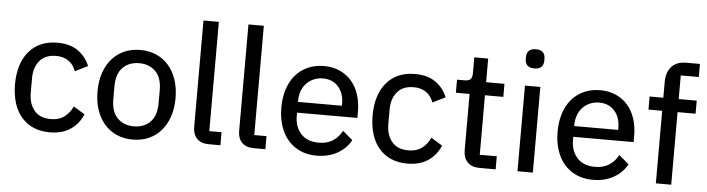

<svg xmlns="http://www.w3.org/2000/svg" viewBox="-47 -944 4258 1157"><g transform="rotate(5 2082.5 -365.0)"><path d="M278 12Q222 12 179 -7Q136 -26 106 -61Q76 -96 60.5 -146.5Q45 -197 45 -259Q45 -321 60.5 -371Q76 -421 106 -456.5Q136 -492 179 -511Q222 -530 278 -530Q355 -530 403 -496Q451 -462 474 -406L397 -368Q384 -406 353.5 -428Q323 -450 278 -450Q211 -450 177.5 -409Q144 -368 144 -304V-214Q144 -150 177.5 -109Q211 -68 278 -68Q326 -68 358 -91Q390 -114 410 -156L478 -114Q453 -55 403 -21.5Q353 12 278 12Z M780 12Q727 12 683.5 -7Q640 -26 609 -61.5Q578 -97 561 -147Q544 -197 544 -259Q544 -321 561 -371Q578 -421 609 -456.5Q640 -492 683.5 -511Q727 -530 780 -530Q833 -530 876.5 -511Q920 -492 951 -456.5Q982 -421 999 -371Q1016 -321 1016 -259Q1016 -197 999 -147Q982 -97 951 -61.5Q920 -26 876.5 -7Q833 12 780 12ZM780 -68Q841 -68 879 -106Q917 -144 917 -220V-298Q917 -374 879 -412Q841 -450 780 -450Q719 -450 681 -412Q643 -374 643 -298V-220Q643 -144 681 -106Q719 -68 780 -68Z M1240 0Q1192 0 1167.5 -26Q1143 -52 1143 -95V-740H1236V-79H1310V0Z M1512 0Q1464 0 1439.5 -26Q1415 -52 1415 -95V-740H1508V-79H1582V0Z M1891 12Q1837 12 1793.5 -7.5Q1750 -27 1719.5 -62Q1689 -97 1672.5 -147Q1656 -197 1656 -259Q1656 -320 1672.5 -370.5Q1689 -421 1719.5 -456Q1750 -491 1793.5 -510.5Q1837 -530 1891 -530Q1945 -530 1987.5 -510.5Q2030 -491 2059 -457Q2088 -423 2103 -376Q2118 -329 2118 -275V-236H1753V-215Q1753 -150 1791 -108.5Q1829 -67 1899 -67Q1948 -67 1983 -89Q2018 -111 2039 -151L2099 -100Q2072 -49 2018 -18.5Q1964 12 1891 12ZM1891 -455Q1861 -455 1835.5 -444Q1810 -433 1791.5 -413.5Q1773 -394 1763 -367Q1753 -340 1753 -308V-301H2019V-311Q2019 -376 1984.5 -415.5Q1950 -455 1891 -455Z M2441 12Q2385 12 2342 -7Q2299 -26 2269 -61Q2239 -96 2223.5 -146.5Q2208 -197 2208 -259Q2208 -321 2223.5 -371Q2239 -421 2269 -456.5Q2299 -492 2342 -511Q2385 -530 2441 -530Q2518 -530 2566 -496Q2614 -462 2637 -406L2560 -368Q2547 -406 2516.5 -428Q2486 -450 2441 -450Q2374 -450 2340.5 -409Q2307 -368 2307 -304V-214Q2307 -150 2340.5 -109Q2374 -68 2441 -68Q2489 -68 2521 -91Q2553 -114 2573 -156L2641 -114Q2616 -55 2566 -21.5Q2516 12 2441 12Z M2877 0Q2829 0 2804 -26.5Q2779 -53 2779 -98V-439H2696V-518H2742Q2768 -518 2778 -529Q2788 -540 2788 -566V-661H2872V-518H2983V-439H2872V-79H2975V0Z M3154 -626Q3125 -626 3111.5 -640Q3098 -654 3098 -677V-691Q3098 -714 3111.5 -728Q3125 -742 3154 -742Q3183 -742 3196.5 -728Q3210 -714 3210 -691V-677Q3210 -654 3196.5 -640Q3183 -626 3154 -626ZM3107 -518H3200V0H3107Z M3562 12Q3508 12 3464.5 -7.5Q3421 -27 3390.5 -62Q3360 -97 3343.5 -147Q3327 -197 3327 -259Q3327 -320 3343.5 -370.5Q3360 -421 3390.5 -456Q3421 -491 3464.5 -510.5Q3508 -530 3562 -530Q3616 -530 3658.5 -510.5Q3701 -491 3730 -457Q3759 -423 3774 -376Q3789 -329 3789 -275V-236H3424V-215Q3424 -150 3462 -108.5Q3500 -67 3570 -67Q3619 -67 3654 -89Q3689 -111 3710 -151L3770 -100Q3743 -49 3689 -18.5Q3635 12 3562 12ZM3562 -455Q3532 -455 3506.5 -444Q3481 -433 3462.5 -413.5Q3444 -394 3434 -367Q3424 -340 3424 -308V-301H3690V-311Q3690 -376 3655.5 -415.5Q3621 -455 3562 -455Z M3944 -439H3861V-518H3944V-614Q3944 -671 3974 -705.5Q4004 -740 4065 -740H4146V-661H4037V-518H4146V-439H4037V0H3944Z"/></g></svg>

Font: IBM Plex Sans KR Text
Style: Regular
Weight: 450
Designer: Mike Abbink; Paul van der Laan; Pieter van Rosmalen; Wujin Sim; Chorong Kim; Dohee Lee;
Foundry: Sandoll Inc.
Version: Version 1.001